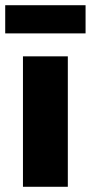

<svg xmlns="http://www.w3.org/2000/svg" viewBox="-30 -716 348 736"><path d="M58 0V-500H230V0ZM-10 -588V-696H298V-588Z"/></svg>

Font: Mada Black
Style: Regular
Weight: 900
Designer: Khaled Hosny
Version: Version 1.5